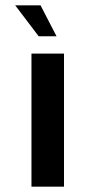

<svg xmlns="http://www.w3.org/2000/svg" viewBox="-20 -700 355 720"><path d="M98 0V-499H220V0ZM125 -564 37 -680H132L192 -564Z"/></svg>

Font: Maven Pro SemiBold
Style: Regular
Weight: 600
Designer: Joe Prince
Foundry: Joe Prince
Version: Version 2.103